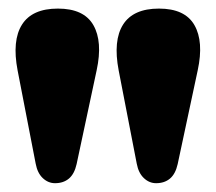

<svg xmlns="http://www.w3.org/2000/svg" viewBox="-20 -806 490 436"><path d="M334.5 -390Q319 -390 306.8 -401.5Q294.5 -413 290.5 -434.5L249.5 -646Q236.5 -714 259.5 -750.2Q282.5 -786.5 341 -786.5Q400 -786.5 421.5 -749Q443 -711.5 429 -646.5L383.5 -433.5Q378.5 -411 366 -400.5Q353.5 -390 334.5 -390ZM105 -390Q89.5 -390 77.2 -401.5Q65 -413 61 -434.5L20 -646Q7 -714 30 -750.2Q53 -786.5 111.5 -786.5Q170.5 -786.5 192 -749Q213.5 -711.5 199.5 -646.5L154 -433.5Q149 -411 136.5 -400.5Q124 -390 105 -390Z"/></svg>

Font: Fraunces
Style: Regular
Weight: 900
Version: Version 1.000;[b76b70a41]